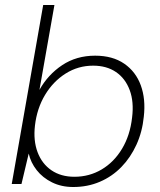

<svg xmlns="http://www.w3.org/2000/svg" viewBox="-20 -737 642 769"><path d="M273 12Q226 12 188.5 -6.5Q151 -25 127 -55.5Q103 -86 95 -122L66 0H27L153 -717H198L138 -377Q172 -438 229 -476Q286 -514 361 -514Q431 -514 477.5 -482Q524 -450 544 -395Q564 -340 556 -270Q550 -209 526.5 -157.5Q503 -106 466 -68Q429 -30 380 -9Q331 12 273 12ZM278 -29Q338 -29 387.5 -58.5Q437 -88 469 -141.5Q501 -195 509 -266Q517 -329 499.5 -376Q482 -423 444.5 -448.5Q407 -474 353 -474Q293 -474 243 -442.5Q193 -411 160.5 -357Q128 -303 120 -234Q113 -174 130.5 -127.5Q148 -81 186 -55Q224 -29 278 -29Z"/></svg>

Font: DM Sans 16pt ExtraLight
Style: Italic
Weight: 250
Italic angle: -10°
Version: Version 4.004;gftools[0.9.30]